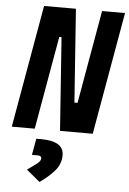

<svg xmlns="http://www.w3.org/2000/svg" viewBox="-64 -739 726 1082"><g transform="rotate(5 299.5 -198.0)"><path d="M291.5 0 253.9 -527.3H241.2L148.4 0H18.6L140.6 -693.4H320.8L358.4 -166H376L468.8 -693.4H598.6L476.6 0ZM201.2 296.9 125 233.9Q155.3 212.4 177.5 195.6Q199.7 178.7 199.7 163.6Q199.7 148.4 177.2 148.4H145.5L162.1 55.7H189Q317.9 55.7 317.9 135.7Q317.9 186 283.7 224.9Q249.5 263.7 201.2 296.9Z"/></g></svg>

Font: CaskaydiaCove NFP
Style: Bold Italic
Weight: 700
Italic angle: -10°
Designer: Aaron Bell
Foundry: Saja Typeworks
Version: Version 2111.001; VTT 6.35;Nerd Fonts 3.1.1